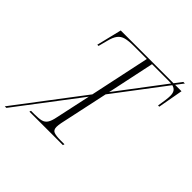

<svg xmlns="http://www.w3.org/2000/svg" viewBox="-263 -902 1124 1124"><g transform="rotate(45 298.5 -340.0)"><path d="M-36 80 277 -332 356 -704H248Q207 -704 181.5 -697.5Q156 -691 141 -671.5Q126 -652 117 -615L102 -558H92L130 -714H567L602 -760H615L580 -714H633L605 -558H595Q600 -589 603 -610.5Q606 -632 606 -648Q606 -671 597.5 -683.5Q589 -696 570 -701L332 -387L267 -84Q265 -73 264 -64.5Q263 -56 263 -49Q263 -24 280.5 -17Q298 -10 336 -10H368L365 0H88L91 -10H122Q155 -10 175 -15Q195 -20 206.5 -37Q218 -54 225 -90L272 -308L-23 80ZM399 -704 337 -411 558 -703Q548 -704 535 -704Z"/></g></svg>

Font: Noto Serif Display ExtraLight
Style: Italic
Weight: 200
Italic angle: -12°
Designer: Monotype Design Team
Foundry: Monotype Imaging Inc.
Version: Version 2.009